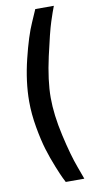

<svg xmlns="http://www.w3.org/2000/svg" viewBox="-97 -791 476 957"><g transform="rotate(-10 141.0 -312.5)"><path d="M155 -750H249Q238 -722 222.5 -674Q207 -626 180.5 -507Q154 -388 154 -301Q154 -215 178 -108.5Q202 -2 226 62L249 125H155Q151 117 143.5 102Q136 87 117 40Q98 -7 83.5 -54.5Q69 -102 57 -170Q45 -238 45 -301Q45 -401 72.5 -513.5Q100 -626 128 -688Z"/></g></svg>

Font: TitilliumText
Style: Medium
Weight: 500
Designer: Accademia di Belle Arti di Urbino and others
Foundry: Accademia di Belle Arti di Urbino and others.
Version: Version 60.001